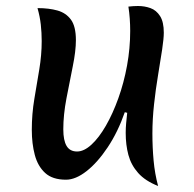

<svg xmlns="http://www.w3.org/2000/svg" viewBox="-20 -599 646 640"><path d="M507 21Q464 4 440.5 -22.5Q417 -49 408 -82.5Q399 -116 399 -156Q399 -172 400.5 -188.5Q402 -205 404 -223L396 -225Q373 -159 339 -108Q305 -57 268.5 -28.5Q232 0 200 0Q155 0 130.5 -22.5Q106 -45 96 -82.5Q86 -120 86 -166Q86 -219 94.5 -269.5Q103 -320 111 -368Q119 -416 119 -462Q119 -490 116 -517Q113 -544 105 -572Q143 -572 171.5 -564Q200 -556 216.5 -533.5Q233 -511 233 -465Q233 -429 222.5 -377.5Q212 -326 201.5 -271Q191 -216 191 -168Q191 -131 202 -112.5Q213 -94 237 -94Q260 -94 285 -117Q310 -140 333 -180Q356 -220 374.5 -271.5Q393 -323 403.5 -380.5Q414 -438 414 -496Q414 -516 412.5 -537Q411 -558 408 -577Q416 -578 424.5 -578.5Q433 -579 440 -579Q462 -579 481.5 -572Q501 -565 513.5 -545.5Q526 -526 526 -490Q526 -471 520.5 -434Q515 -397 507 -349.5Q499 -302 493.5 -251.5Q488 -201 488 -154Q488 -108 492 -64Q496 -20 507 21Z"/></svg>

Font: Merienda
Style: Regular
Weight: 400
Designer: Eduardo Rodriguez Tunni
Foundry: Eduardo Rodriguez Tunni
Version: Version 2.001